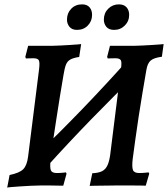

<svg xmlns="http://www.w3.org/2000/svg" viewBox="-20 -850 770 880"><path d="M193 -84 149 -142Q256 -245 360 -353Q464 -461 565 -574L611 -516Q503 -411 398 -303Q293 -195 193 -84ZM13 10 24 -48Q69 -57 86.5 -74.5Q104 -92 109 -134L159 -532Q163 -564 158 -573.5Q153 -583 133 -583Q123 -583 110.5 -582.5Q98 -582 99 -582L96 -589L109 -640Q109 -640 128.5 -640Q148 -640 174 -640Q200 -640 218 -640Q236 -640 258.5 -641.5Q281 -643 302.5 -644Q324 -645 338 -646.5Q352 -648 352 -648L343 -589Q317 -585 303 -577.5Q289 -570 282.5 -554Q276 -538 271 -506Q263 -462 255 -410.5Q247 -359 238.5 -305.5Q230 -252 223 -204Q216 -156 212 -120Q208 -82 213 -69.5Q218 -57 240 -57Q256 -57 269.5 -58.5Q283 -60 282 -60L285 -54L270 1Q270 1 259 1Q248 1 232 0.5Q216 0 199 0Q182 0 169 0Q147 0 120.5 1.5Q94 3 70 4.5Q46 6 30 7.5Q14 9 13 10ZM648 1Q648 1 626.5 0.5Q605 0 575.5 0Q546 0 519 0Q505 0 483.5 0.5Q462 1 440.5 1Q419 1 405 1.5Q391 2 391 2L403 -56Q431 -57 448 -65.5Q465 -74 474 -95.5Q483 -117 487 -156L534 -532Q539 -564 534 -573.5Q529 -583 509 -583Q499 -583 486 -582.5Q473 -582 474 -582L471 -589L484 -640Q484 -640 496 -640Q508 -640 525.5 -640Q543 -640 562 -640Q581 -640 594 -640Q612 -640 635 -641.5Q658 -643 679.5 -644Q701 -645 715.5 -646.5Q730 -648 730 -648L722 -590Q685 -585 670.5 -572.5Q656 -560 651 -530Q643 -483 633.5 -427.5Q624 -372 615.5 -315.5Q607 -259 600 -208.5Q593 -158 588 -120Q584 -84 589.5 -70.5Q595 -57 618 -57Q633 -57 647.5 -58.5Q662 -60 661 -60L664 -54ZM503 -713Q479 -713 467.5 -727Q456 -741 456 -760Q456 -790 476 -810Q496 -830 525 -830Q548 -830 560 -816.5Q572 -803 572 -782Q572 -753 552 -733Q532 -713 503 -713ZM333 -713Q310 -713 298.5 -727Q287 -741 287 -760Q287 -790 306.5 -810Q326 -830 356 -830Q379 -830 390.5 -816.5Q402 -803 402 -782Q402 -753 382.5 -733Q363 -713 333 -713Z"/></svg>

Font: Alegreya SemiBold
Style: Italic
Weight: 600
Italic angle: -7°
Designer: Juan Pablo del Peral
Foundry: Huerta Tipografica
Version: Version 2.009